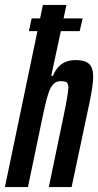

<svg xmlns="http://www.w3.org/2000/svg" viewBox="-32 -763 400 783"><path d="M86 -636 97 -688H305L293 -636ZM-12 0 143 -743H239L177 -454H184Q194 -478 208 -492Q222 -506 239.5 -512Q257 -518 275 -518Q302 -518 318 -511Q334 -504 341 -489Q348 -474 348 -449Q348 -434 344.5 -409Q341 -384 335 -354L260 0H167L228 -293Q238 -341 242 -366.5Q246 -392 247 -405Q247 -422 240 -427Q233 -432 216 -432Q203 -432 193 -426Q183 -420 174.5 -404Q166 -388 158.5 -359.5Q151 -331 142 -288L82 0Z"/></svg>

Font: Saira UltraCondensed
Style: Bold Italic
Weight: 700
Width: 1
Italic angle: -12°
Designer: Hector Gatti with collaboration of the Omnibus-Type team
Foundry: Omnibus-Type
Version: Version 1.101